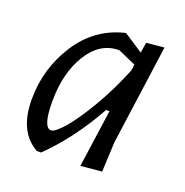

<svg xmlns="http://www.w3.org/2000/svg" viewBox="-93 -550 617 642"><g transform="rotate(20 215.0 -229.0)"><path d="M104 7Q29 -35 29 -150Q29 -259 87 -349.5Q145 -440 246 -465H251L318 -421L324 -458L387 -464L338 -109L333 -3L258 4L287 -201H275Q206 -77 119 7ZM96 -167Q96 -74 125 -74Q138 -74 167 -106.5Q196 -139 236 -206Q276 -273 309 -354L312 -376L248 -404Q180 -404 138 -336Q96 -268 96 -167Z"/></g></svg>

Font: Alegreya Sans
Style: Italic
Weight: 400
Italic angle: -7°
Designer: Juan Pablo del Peral
Foundry: Huerta Tipografica
Version: Version 2.007